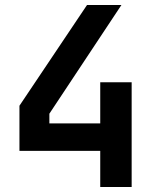

<svg xmlns="http://www.w3.org/2000/svg" viewBox="-20 -750 640 770"><path d="M382 0V-145H58V-326L329 -730H467L178 -294V-255H382V-420H508V0Z"/></svg>

Font: NKDuy Mono
Style: Bold
Weight: 700
Monospace: yes
Designer: NKDuy
Foundry: NKDuy
Version: Version 2.251; ttfautohint (v1.8.4.7-5d5b)